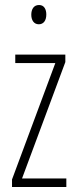

<svg xmlns="http://www.w3.org/2000/svg" viewBox="-20 -747 307 767"><path d="M136 -727C114 -727 105 -709 105 -688C105 -667 115 -650 135 -650C154 -650 165 -665 165 -689C165 -709 157 -727 136 -727ZM245 0V-34H68L241 -499V-529H41V-495H201L28 -30V0Z"/></svg>

Font: Noto Sans Sinhala ExtraCondensed ExtraLight
Style: Regular
Weight: 200
Width: 2
Designer: Jelle Bosma - Monotype Design Team
Foundry: Monotype Imaging Inc.
Version: Version 2.006